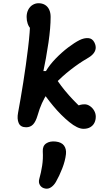

<svg xmlns="http://www.w3.org/2000/svg" viewBox="-20 -785 660 1190"><path d="M91.9 -85.9Q106.8 -165.4 124.1 -273.9Q141.3 -382.4 154 -488.1Q166.8 -593.8 166.8 -655L197.2 -595.8Q182.1 -595.8 170.1 -607.4Q158.2 -619 151.6 -638.3Q145 -657.7 145 -679.8Q145 -705.3 155.2 -724.9Q165.3 -744.4 182.4 -754.7Q199.4 -765 218.8 -765Q241.8 -765 258.8 -754.8Q275.8 -744.5 284.8 -725.3Q293.8 -706.2 293.8 -680.1Q293.8 -613.9 280.6 -522Q267.5 -430.2 243.2 -315.2L222.7 -344.5H264.8Q287.6 -383.3 325.2 -422.1Q362.8 -460.8 402.6 -491Q442.5 -521.2 472.6 -536.2Q501.8 -550.7 527.4 -548.7Q552.9 -546.8 565.4 -521.3Q575.4 -500.8 572.7 -482.8Q570 -464.9 556.2 -449.8Q542.4 -434.7 517.7 -421Q472.6 -395.4 417.6 -352.7Q362.7 -309.9 320.6 -264.8Q293.8 -235.8 274.5 -207.5Q255.2 -179.1 240 -145.4Q224.8 -111.8 212.9 -69.8Q201.5 -30.8 184.8 -13.5Q168 3.8 142.1 3.8Q107.4 3.8 96 -22Q84.7 -47.8 91.9 -85.9ZM235.7 -230.3 321.8 -307.8Q354.8 -253.6 407.9 -193.9Q460.9 -134.2 512 -92.6L440.4 -91.8Q440.4 -115 458.5 -126.8Q476.5 -138.5 504.8 -138.5Q520.9 -138.5 537 -127.8Q553.2 -117.2 563.4 -99.4Q573.6 -81.6 573.6 -61.8Q573.6 -40.8 565.1 -23.7Q556.6 -6.7 539.4 3.4Q522.2 13.4 497.4 13.4Q460.9 13.4 409.4 -28.6Q357.9 -70.6 309.8 -128.5Q261.6 -186.5 235.7 -230.3ZM223.5 323.8Q234.3 286.2 241.1 242.8Q247.9 199.3 245.2 154.1Q243.2 119.6 266.2 103.9Q289.2 88.2 325.7 92.3Q361.7 96.5 376.9 117.4Q392.1 138.2 388.8 170.2Q384.2 211.7 366 258.5Q347.8 305.4 326.6 342.2Q314.1 363.7 296.9 375.4Q279.7 387.1 261.2 383.8Q239 380.2 228.1 363.2Q217.2 346.2 223.5 323.8Z"/></svg>

Font: Monaspace Radon Var
Style: Regular
Weight: 400
Designer: Riley Cran and the Lettermatic Team
Version: Version 1.000 (Monaspace Radon Var)